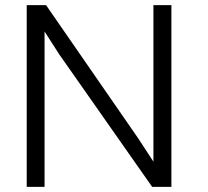

<svg xmlns="http://www.w3.org/2000/svg" viewBox="-20 -731 814 751"><path d="M154.3 0V-607.9L211.9 -518.1L575.2 0H650.4V-710.9H580.1V-98.6L522.5 -187L160.2 -710.9H84.5V0Z"/></svg>

Font: Ride Light
Style: Regular
Weight: 300
Version: Version 3.000